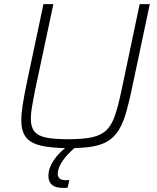

<svg xmlns="http://www.w3.org/2000/svg" viewBox="-20 -708 758 928"><path d="M316 8Q228 8 176.5 -4.5Q125 -17 104 -46.5Q83 -76 83 -126Q83 -158 89.5 -199.5Q96 -241 107 -296L190 -688H238L148 -265Q140 -223 134.5 -191Q129 -159 129 -134Q129 -95 145.5 -73.5Q162 -52 201 -43.5Q240 -35 309 -35Q383 -35 427 -45Q471 -55 496 -80.5Q521 -106 536 -150.5Q551 -195 566 -265L655 -688H704L621 -296Q606 -223 591.5 -171Q577 -119 557 -84.5Q537 -50 507 -29.5Q477 -9 430.5 -0.5Q384 8 316 8ZM285 200Q259 200 243.5 193Q228 186 221 172.5Q214 159 214 142Q214 104 241.5 64Q269 24 318 -10L349 0Q331 14 309.5 36.5Q288 59 273.5 84.5Q259 110 259 133Q259 146 268 154.5Q277 163 298 163Q301 163 304.5 163Q308 163 315 162L307 199Q301 200 296 200Q291 200 285 200Z"/></svg>

Font: Saira Thin ExtraLight
Style: Italic
Weight: 250
Italic angle: -12°
Version: Version 1.101